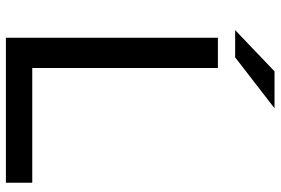

<svg xmlns="http://www.w3.org/2000/svg" viewBox="-166 -760 927 634"><g transform="rotate(90 297.0 -443.5)"><path d="M105 -700H205V-87H584V0H105ZM216 -887H338L170 -757H80Z"/></g></svg>

Font: Idrija
Style: Regular
Weight: 500
Designer: Julieta Ulanovsky
Foundry: Julieta Ulanovsky
Version: Version 7.200